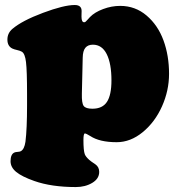

<svg xmlns="http://www.w3.org/2000/svg" viewBox="-20 -551 718 773"><path d="M88.9 -127V-171.9Q88.9 -266.6 84.7 -301Q80.6 -335.4 67.9 -342.8Q60.1 -347.2 48.6 -349.6Q37.1 -352.1 29.8 -355.5Q9.8 -365.2 9.8 -391.6Q9.8 -417.5 29.8 -434.6Q68.8 -467.8 153.1 -499.3Q237.3 -530.8 280.8 -530.8Q308.6 -530.8 308.6 -506.8Q308.6 -502.9 308.3 -495.6Q308.1 -488.3 308.1 -483.9Q308.1 -461.4 318.8 -461.4Q321.8 -461.4 324.7 -463.6Q327.6 -465.8 333 -472.2Q338.4 -478.5 342.3 -482.4Q361.3 -502 395.3 -514.6Q429.2 -527.3 463.9 -527.3Q524.4 -527.3 570.1 -488.5Q615.7 -449.7 638.2 -388.4Q660.6 -327.1 660.6 -253.9Q660.6 -186.5 632.3 -123Q604 -59.6 554.7 -19Q505.4 21.5 449.7 21.5Q380.9 21.5 343.3 -3.4Q326.7 -13.7 321.8 -13.7Q315.9 -13.7 315.9 12.7Q315.9 55.2 321.3 69.8Q325.2 80.1 339.4 92.8Q345.2 98.1 364.3 110.8Q379.4 121.6 379.4 141.1Q379.4 168.5 351.3 185.3Q323.2 202.1 285.2 202.1Q187.5 202.1 118.2 177.7Q68.4 160.2 45.4 141.4Q22.5 122.6 22.5 98.1Q22.5 69.8 38.1 63Q42.5 61 51 60.5Q59.6 60.1 64 57.6Q78.1 49.8 82.5 19.5Q88.9 -32.2 88.9 -127ZM352.1 -113.3Q392.6 -113.3 410.6 -140.9Q428.7 -168.5 428.7 -227.5Q428.7 -294.9 409.7 -333Q390.6 -371.1 354 -371.1Q334 -371.1 323.7 -358.6Q313.5 -346.2 313 -318.8L309.6 -173.8Q308.6 -135.7 316.9 -124.5Q325.2 -113.3 352.1 -113.3Z"/></svg>

Font: Cooper* Black
Style: Regular
Weight: 900
Designer: Owen Earl
Foundry: indestructible type*
Version: Version 0.001